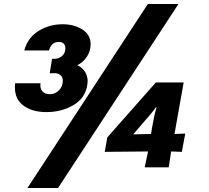

<svg xmlns="http://www.w3.org/2000/svg" viewBox="-20 -843 1052 966"><path d="M55 -403Q55 -343 99 -311Q143 -279 214 -279Q289 -279 348.5 -313.5Q408 -348 419 -414Q421 -428 421 -434Q421 -461 407.5 -482Q394 -503 369 -515Q400 -530 418 -559Q436 -588 436 -620Q436 -668 394.5 -694.5Q353 -721 295 -721Q228 -721 173.5 -687Q119 -653 102 -589H227Q230 -606 242.5 -619Q255 -632 276 -632Q292 -632 300.5 -623.5Q309 -615 309 -600Q309 -576 292.5 -561.5Q276 -547 254 -547H242L230 -474L253 -475Q272 -475 284 -465Q296 -455 296 -437Q296 -408 276.5 -388.5Q257 -369 231 -369Q205 -369 192.5 -384.5Q180 -400 184 -424H56Q55 -417 55 -403ZM878 -823H724L118 103H272ZM694 -218Q744 -274 765 -304Q766 -303 768 -303L766 -297Q759 -275 752.5 -240Q746 -205 744 -195Q744 -191 740 -169Q711 -169 696 -168Q666 -168 651 -167V-168ZM725 -81 708 -1H829L841 -81Q879 -79 895 -79L912 -171L858 -169L904 -428H764L520 -152L507 -79Q579 -79 725 -81Z"/></svg>

Font: Geom Black
Style: Bold Italic
Weight: 900
Italic angle: -10°
Version: Version 1.102